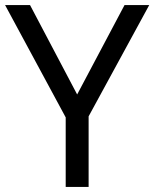

<svg xmlns="http://www.w3.org/2000/svg" viewBox="-20 -734 606 754"><path d="M283 -363 469 -714H566L328 -277V0H238V-273L0 -714H98Z"/></svg>

Font: Noto Sans New Tai Lue
Style: Regular
Weight: 400
Designer: Monotype Design Team
Foundry: Monotype Imaging Inc.
Version: Version 2.003